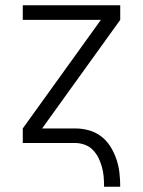

<svg xmlns="http://www.w3.org/2000/svg" viewBox="-20 -540 540 725"><path d="M373 165Q373 146 371.5 127.5Q370 109 365 91Q360 73 352 56.5Q344 40 331 26.5Q318 13 300 6.5Q282 0 264 0H66V-55L361 -465H66V-520H434V-465L139 -55H264Q290 -55 315.5 -48Q341 -41 362 -25Q383 -9 397 13.5Q411 36 419.5 61Q428 86 431 112.5Q434 139 434 165Z"/></svg>

Font: Iosevka Custom Light
Style: Regular
Weight: 300
Monospace: yes
Designer: Belleve Invis
Foundry: Belleve Invis
Version: Version 27.3.5